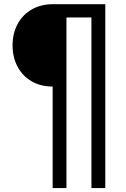

<svg xmlns="http://www.w3.org/2000/svg" viewBox="-20 -831 620 942"><path d="M41.7 -608.5Q41.7 -667.1 66.6 -713.3Q91.4 -759.4 136.5 -785Q181.5 -810.5 240.7 -810.5H496.6V91.8H428.6V-745.4H306V91.8H238.3V-406.4Q179.8 -406.4 135.4 -431.9Q91.1 -457.5 66.4 -503.5Q41.7 -549.6 41.7 -608.5Z"/></svg>

Font: Min Sans VF VF
Style: Regular
Weight: 400
Designer: Jinseong-Kim, NotoSansCJK, Nunito
Foundry: Jinseong-Kim
Version: Version 1.420;Glyphs 3.1.2 (3151)